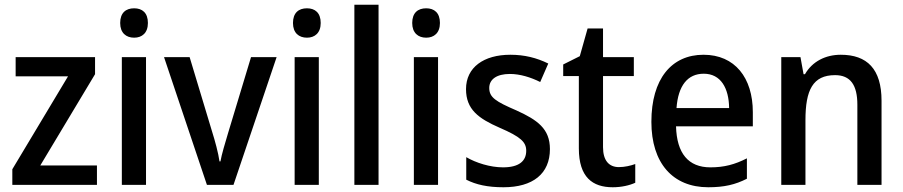

<svg xmlns="http://www.w3.org/2000/svg" viewBox="-20 -780 3810 810"><path d="M389 0V-82H150L381 -467V-539H46V-458H267L32 -66V0Z M546 -745C511 -745 487 -726 487 -683C487 -641 512 -621 546 -621C579 -621 604 -641 604 -683C604 -726 580 -745 546 -745ZM596 -539H494V0H596Z M853 0H965L1147 -539H1039L942 -218C930 -178 915 -128 910 -99H906C901 -135 887 -186 875 -224L780 -539H672Z M1275 -745C1240 -745 1216 -726 1216 -683C1216 -641 1241 -621 1275 -621C1308 -621 1333 -641 1333 -683C1333 -726 1309 -745 1275 -745ZM1325 -539H1223V0H1325Z M1577 0V-760H1475V0Z M1778 -745C1743 -745 1719 -726 1719 -683C1719 -641 1744 -621 1778 -621C1811 -621 1836 -641 1836 -683C1836 -726 1812 -745 1778 -745ZM1828 -539H1726V0H1828Z M2300 -151C2300 -237 2247 -274 2159 -314C2071 -352 2044 -369 2044 -409C2044 -445 2075 -468 2131 -468C2174 -468 2219 -454 2259 -434L2293 -512C2244 -536 2193 -549 2133 -549C2021 -549 1946 -496 1946 -404C1946 -318 1999 -280 2088 -241C2176 -203 2200 -181 2200 -144C2200 -100 2169 -74 2102 -74C2048 -74 1988 -93 1947 -117V-22C1988 -1 2037 10 2104 10C2228 10 2300 -47 2300 -151Z M2591 -75C2549 -75 2524 -103 2524 -159V-459H2654V-539H2524V-660H2459L2426 -543L2356 -508V-459H2422V-154C2422 -32 2480 10 2565 10C2602 10 2636 2 2660 -9V-88C2641 -81 2615 -75 2591 -75Z M2948 -549C2813 -549 2728 -447 2728 -266C2728 -92 2818 10 2968 10C3035 10 3082 -1 3131 -26V-112C3080 -86 3035 -74 2977 -74C2884 -74 2835 -133 2832 -247H3156V-307C3156 -452 3080 -549 2948 -549ZM2949 -469C3021 -469 3055 -408 3056 -324H2834C2841 -419 2881 -469 2949 -469Z M3527 -549C3463 -549 3407 -521 3376 -467H3370L3357 -539H3276V0H3378V-273C3378 -400 3409 -463 3503 -463C3568 -463 3597 -421 3597 -338V0H3699V-355C3699 -489 3638 -549 3527 -549Z"/></svg>

Font: Noto Sans Lao SemiCondensed Medium
Style: Regular
Weight: 500
Width: 4
Designer: Monotype Design Team
Foundry: Monotype Imaging Inc.
Version: Version 2.003